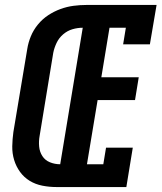

<svg xmlns="http://www.w3.org/2000/svg" viewBox="-20 -755 652 775"><path d="M208 0Q179 0 151 -5.5Q123 -11 100 -25Q77 -39 61 -61Q45 -83 37 -109.5Q29 -136 29.5 -164.5Q30 -193 34 -222L90 -557Q94 -583 104.5 -608.5Q115 -634 133 -656Q151 -678 174.5 -693.5Q198 -709 224 -718.5Q250 -728 276.5 -731.5Q303 -735 329 -735H612L585 -576H477L488 -643H422L389 -443H540L525 -351H374L331 -92H397L408 -159H516L490 0ZM223 -92 314 -643Q293 -643 272.5 -637Q252 -631 235 -616.5Q218 -602 208.5 -582Q199 -562 195 -542L140 -207Q136 -185 138 -163.5Q140 -142 151 -125Q162 -108 181.5 -100Q201 -92 223 -92Z"/></svg>

Font: Iosevka Curly Slab SmBdExObl
Style: Regular
Weight: 600
Width: 7
Italic angle: -9°
Monospace: yes
Designer: Belleve Invis
Foundry: Belleve Invis
Version: Version 11.1.0; ttfautohint (v1.8.3)